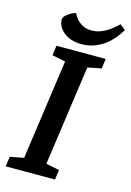

<svg xmlns="http://www.w3.org/2000/svg" viewBox="-126 -897 654 960"><g transform="rotate(15 201.5 -417.5)"><path d="M4 0 11 -51 82 -65 155 -583 86 -597 93 -648H348L341 -597L270 -583L197 -65L266 -51L259 0ZM211 -688Q171 -688 143 -701.5Q115 -715 99.5 -737Q84 -759 84 -781Q84 -795 102.5 -809.5Q121 -824 145 -832Q151 -818 163.5 -803Q176 -788 195.5 -777.5Q215 -767 240 -767Q269 -767 294.5 -778Q320 -789 340.5 -805Q361 -821 375 -835L403 -812Q368 -752 318.5 -720Q269 -688 211 -688Z"/></g></svg>

Font: Faustina SemiBold
Style: Italic
Weight: 600
Italic angle: -8°
Designer: Alfonso Garcia
Foundry: http://www.omnibus-type.com
Version: Version 1.200